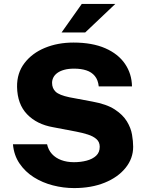

<svg xmlns="http://www.w3.org/2000/svg" viewBox="-20 -949 743 979"><path d="M358 10Q303 10 249.8 -3.8Q196.5 -17.5 152.5 -45.2Q108.5 -73 79.8 -115Q51 -157 46 -213.5H220Q226.5 -184 245 -163.8Q263.5 -143.5 292.2 -132.8Q321 -122 357 -122Q392 -122 422 -130Q452 -138 470.2 -155Q488.5 -172 488.5 -200.5Q488.5 -225 471.8 -239.8Q455 -254.5 427.5 -263.2Q400 -272 368 -278L250 -300.5Q167.5 -315 118 -366.5Q68.5 -418 67 -506Q66 -576.5 104.8 -627.2Q143.5 -678 209 -705Q274.5 -732 354.5 -732Q450.5 -732 516.8 -703Q583 -674 617.5 -623.2Q652 -572.5 653 -508.5H483.5Q480 -541.5 463.5 -561.5Q447 -581.5 420.2 -590.2Q393.5 -599 358 -599Q329 -599 308 -593.2Q287 -587.5 273 -577.5Q259 -567.5 252.2 -554.2Q245.5 -541 245.5 -526.5Q245.5 -498.5 263.8 -481.2Q282 -464 334 -453L451.5 -431Q523.5 -418 565 -391Q606.5 -364 627 -330.2Q647.5 -296.5 653.2 -262.5Q659 -228.5 659 -200.5Q659 -141 620.2 -93Q581.5 -45 513.8 -17.5Q446 10 358 10ZM397 -929H568L414.5 -783.5H294Z"/></svg>

Font: Public Sans ExtraBold
Style: Regular
Weight: 800
Designer: The Public Sans Project Authors: Dan O. Williams and USWDS (Libre Franklin designed by Pablo Impallari and Rodrigo Fuenz
Version: Version 1.007